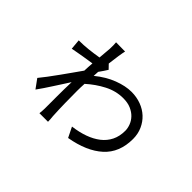

<svg xmlns="http://www.w3.org/2000/svg" viewBox="-117 -887 1189 1189"><g transform="rotate(45 478.0 -292.0)"><path d="M418 -462Q411 -451 401.5 -436.5Q392 -422 381 -407Q380 -398 380 -388.5Q380 -379 379 -370Q439 -419 501 -442.5Q563 -466 615 -466Q660 -466 699 -451.5Q738 -437 766.5 -410.5Q795 -384 811.5 -347Q828 -310 828 -266Q828 -147 752.5 -78.5Q677 -10 539 14L506 -53Q562 -60 608 -76.5Q654 -93 687.5 -119Q721 -145 739.5 -182Q758 -219 758 -268Q758 -290 749 -314Q740 -338 721.5 -357.5Q703 -377 674.5 -389.5Q646 -402 606 -402Q543 -402 484 -371.5Q425 -341 374 -295Q373 -278 372.5 -262.5Q372 -247 372 -232Q372 -180 373 -125Q374 -70 377 -15Q378 -5 379 7.5Q380 20 380 31H305Q306 23 307 9Q308 -5 308 -13Q308 -55 308 -118.5Q308 -182 310 -246Q296 -224 279.5 -198.5Q263 -173 246.5 -147.5Q230 -122 214 -98Q198 -74 184 -55L141 -114Q156 -132 179.5 -163Q203 -194 227.5 -228.5Q252 -263 275.5 -296Q299 -329 315 -352Q316 -368 316.5 -385Q317 -402 319 -419Q305 -417 285.5 -414Q266 -411 244.5 -407.5Q223 -404 202 -400Q181 -396 164 -393L158 -460Q200 -460 241 -464.5Q282 -469 324 -476Q326 -502 328 -523.5Q330 -545 331 -558Q332 -571 331.5 -589Q331 -607 330 -615L410 -614Q406 -598 401 -565.5Q396 -533 391 -490Z"/></g></svg>

Font: Kinto Sans
Style: Regular
Weight: 400
Designer: Authors: Ryoko NISHIZUKA  (kana & ideographs); Paul D. Hunt (Latin, Greek & Cyrillic); Wenlong ZHANG  (bopomofo); Sandol
Foundry: Adobe Systems Incorporated, ookami Inc.
Version: Version 0.001